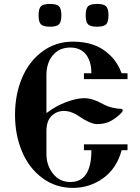

<svg xmlns="http://www.w3.org/2000/svg" viewBox="-20 -918 696 955"><path d="M183.6 -796.9Q171.9 -808.6 171.9 -841.8Q171.9 -875 183.6 -886.7Q195.3 -898.4 228.5 -898.4Q261.7 -898.4 273.4 -886.7Q285.2 -875 285.2 -841.8Q285.2 -808.6 273.4 -796.9Q261.7 -785.2 228.5 -785.2Q195.3 -785.2 183.6 -796.9ZM418 -796.9Q406.2 -808.6 406.2 -841.8Q406.2 -875 418 -886.7Q429.7 -898.4 462.9 -898.4Q496.1 -898.4 507.8 -886.7Q519.5 -875 519.5 -841.8Q519.5 -808.6 507.8 -796.9Q496.1 -785.2 462.9 -785.2Q429.7 -785.2 418 -796.9ZM342.8 -710.9Q397.5 -710.9 442.9 -695.8Q488.3 -680.7 526.4 -644.5Q564.5 -608.4 585 -553.7H614.3V-524.4H397.5V-553.7H434.6Q434.6 -579.1 429.2 -601.1Q423.8 -623 411.6 -641.6Q399.4 -660.2 378.4 -670.9Q357.4 -681.6 330.1 -681.6Q275.4 -681.6 243.2 -643.6Q210.9 -605.5 210.9 -543.9V-357.4H213.9Q256.8 -390.6 309.1 -410.2Q361.3 -429.7 399.4 -429.7Q440.4 -429.7 492.2 -400.4Q513.7 -388.7 538.1 -382.8Q562.5 -377 576.2 -377Q590.8 -377 590.8 -369.1Q590.8 -361.3 567.9 -341.8Q544.9 -322.3 523.4 -312.5Q497.1 -300.8 462.9 -300.8Q445.3 -300.8 421.9 -311.5Q398.4 -322.3 378.9 -335.9Q335.9 -366.2 298.8 -366.2Q261.7 -366.2 236.3 -341.3Q210.9 -316.4 210.9 -264.6V-152.3Q210.9 -95.7 243.7 -54.2Q276.4 -12.7 330.1 -12.7Q434.6 -12.7 434.6 -170.9H397.5V-200.2H614.3V-170.9H585Q560.5 -80.1 493.2 -31.7Q425.8 16.6 342.8 16.6Q256.8 16.6 190.4 -32.7Q124 -82 89.4 -164.6Q54.7 -247.1 54.7 -347.2Q54.7 -447.3 89.4 -529.8Q124 -612.3 190.4 -661.6Q256.8 -710.9 342.8 -710.9Z"/></svg>

Font: Monomakh Unicode TT
Style: Medium
Weight: 500
Designer: Alexey Kryukov, Aleksandr Andreev
Version: Version 1.1